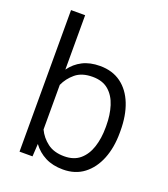

<svg xmlns="http://www.w3.org/2000/svg" viewBox="-139 -848 836 956"><g transform="rotate(20 279.0 -370.0)"><path d="M509.3 -269V-258.8Q509.3 -180.7 485.1 -120.1Q460.9 -59.6 415.5 -24.9Q370.1 9.8 305.2 9.8Q251 9.8 211.2 -10.5Q171.4 -30.8 145 -66.9L141.1 0H72.3V-750H147V-461.9Q173.3 -498.5 212.2 -518.3Q251 -538.1 304.2 -538.1Q370.1 -538.1 415.8 -504.6Q461.4 -471.2 485.4 -410.6Q509.3 -350.1 509.3 -269ZM434.1 -258.8V-269Q434.1 -326.2 419.4 -372.8Q404.8 -419.4 372.8 -447Q340.8 -474.6 287.6 -474.6Q231 -474.6 197.5 -446.8Q164.1 -418.9 147 -380.9V-144.5Q165 -106.4 199.5 -80.3Q233.9 -54.2 288.6 -54.2Q339.8 -54.2 371.8 -81.5Q403.8 -108.9 418.9 -155.3Q434.1 -201.7 434.1 -258.8Z"/></g></svg>

Font: Vazirmatn UI Light
Style: Regular
Weight: 300
Designer: Saber Rastikerdar
Foundry: Saber Rastikerdar
Version: Version 33.003